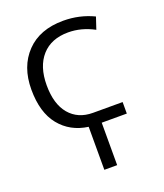

<svg xmlns="http://www.w3.org/2000/svg" viewBox="-138 -622 797 934"><g transform="rotate(-20 260.5 -155.0)"><path d="M299.8 -530.3Q383.8 -530.3 457 -495.1L436.5 -433.6Q371.1 -468.8 302.7 -468.8Q214.8 -468.8 166 -414.1Q117.2 -359.4 117.2 -262.2Q117.2 -165 161.6 -112.3Q206.1 -59.6 283.2 -59.6H436.5V0H306.6V219.7H240.2V-2.9Q148.4 -15.6 94.2 -82.5Q40 -149.4 40 -268.1Q40 -386.7 108.9 -458.5Q177.7 -530.3 299.8 -530.3Z"/></g></svg>

Font: GenEi M Gothic v2 Regular
Style: Regular
Weight: 400
Version: Version 2.0